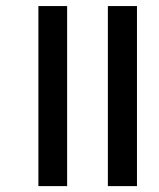

<svg xmlns="http://www.w3.org/2000/svg" viewBox="-20 -543 528 636"><path d="M107.2 -522.9H202.4V73.5H107.2ZM337.3 -522.9H433.7V73.5H337.3Z"/></svg>

Font: Ramabhadra
Style: Regular
Weight: 400
Designer: Purushoth Kumar Guthula
Foundry: Andhrapradesh Society for Knowledge Networks
Version: Version 1.0.5; ttfautohint (vUNKNOWN) -l 7 -r 28 -G 50 -x 13